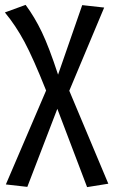

<svg xmlns="http://www.w3.org/2000/svg" viewBox="-25 -557 466 787"><path d="M419 196 332 210 210 -111 87 209 -1 199 164 -186Q111 -319 75 -386Q39 -453 -5 -506L80 -537Q117 -487 146.5 -425.5Q176 -364 213 -251L312 -536L402 -526L259 -185Z"/></svg>

Font: Fira Sans Condensed
Style: Regular
Weight: 400
Width: 3
Designer: bBox Type GmbH & Carrois Corporate GbR & Edenspiekermann AG
Foundry: bBox Type GmbH & Carrois Corporate GbR & Edenspiekermann AG
Version: Version 4.301